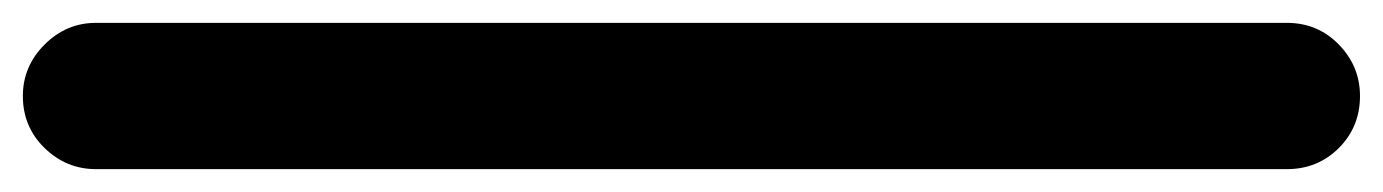

<svg xmlns="http://www.w3.org/2000/svg" viewBox="-541 -669 1210 168"><g transform="rotate(-90 64.0 -585.0)"><path d="M0 -64H128V-1106H0ZM64 -128Q37 -128 18.5 -109Q0 -90 0 -64Q0 -37 18.5 -18.5Q37 0 64 0Q90 0 109 -18.5Q128 -37 128 -64Q128 -90 109 -109Q90 -128 64 -128ZM64 -1170Q37 -1170 18.5 -1151Q0 -1132 0 -1106Q0 -1079 18.5 -1060.5Q37 -1042 64 -1042Q90 -1042 109 -1060.5Q128 -1079 128 -1106Q128 -1132 109 -1151Q90 -1170 64 -1170Z"/></g></svg>

Font: Wavefont
Style: Bold
Weight: 700
Version: Version 3.004;gftools[0.9.33]